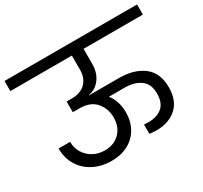

<svg xmlns="http://www.w3.org/2000/svg" viewBox="-177 -947 1218 1152"><g transform="rotate(-30 432.0 -371.5)"><path d="M480 -566Q480 -505 449 -463.5Q418 -422 369 -414V-412H577Q680 -412 744 -363.5Q808 -315 808 -215Q808 -123 754.5 -75Q701 -27 614 -27Q599 -27 567 -31V-95Q579 -94 601 -94Q658 -94 693 -124Q728 -154 728 -218Q728 -284 686 -314.5Q644 -345 577 -345H468Q510 -291 510 -214Q510 -153 483.5 -105Q457 -57 407.5 -30Q358 -3 291 -3Q222 -3 167 -31.5Q112 -60 81.5 -111Q51 -162 51 -227H131Q131 -185 151.5 -151Q172 -117 207.5 -97.5Q243 -78 287 -78Q352 -78 391.5 -118.5Q431 -159 431 -224Q431 -284 393.5 -328.5Q356 -373 280 -373H234V-447H270Q332 -447 365.5 -481.5Q399 -516 399 -571V-670H-27V-740H891V-670H480Z"/></g></svg>

Font: A Bank Premium Regular
Style: Regular
Weight: 400
Designer: Ninad Kale (Devanagari), Jonny Pinhorn (Latin), Htun Naung (Myanmar)
Foundry: Indian Type Foundry
Version: 4.004